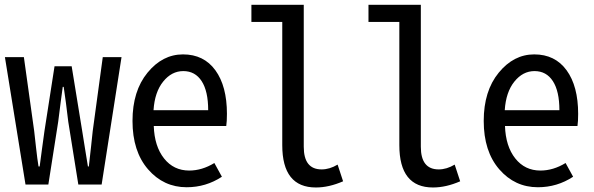

<svg xmlns="http://www.w3.org/2000/svg" viewBox="-20 -788 2536 820"><path d="M88.9 0 1 -543.9H82L126 -228.5Q127.9 -210.9 133.8 -158.7Q139.6 -106.4 144.5 -77.1H149.4Q153.3 -104.5 159.7 -154.3Q166 -204.1 169.9 -228.5L212.9 -504.9H286.1L331.1 -228.5Q335 -206.1 342.8 -155.3Q350.6 -104.5 355.5 -77.1H359.4Q363.3 -107.4 369.1 -163.6Q375 -219.7 376 -228.5L418.9 -543.9H499L414.1 0H314.5L271.5 -268.6Q261.7 -352.5 252 -417H248Q246.1 -404.3 239.3 -352.5Q232.4 -300.8 228.5 -267.6L186.5 0Z M777.3 11.7Q678.7 11.7 612.3 -64.9Q545.9 -141.6 545.9 -271.5Q545.9 -399.4 609.9 -477.5Q673.8 -555.7 761.7 -555.7Q850.6 -555.7 899.9 -487.8Q949.2 -419.9 949.2 -301.8Q949.2 -269.5 946.3 -250H636.7Q639.6 -163.1 680.7 -111.3Q721.7 -59.6 788.1 -59.6Q842.8 -59.6 895.5 -91.8L927.7 -33.2Q859.4 11.7 777.3 11.7ZM635.7 -317.4H869.1Q869.1 -398.4 841.3 -441.4Q813.5 -484.4 762.7 -484.4Q712.9 -484.4 676.8 -439.5Q640.6 -394.5 635.7 -317.4Z M1329.1 12.7Q1185.5 12.7 1185.5 -168V-694.3H1053.7V-767.6H1277.3V-161.1Q1277.3 -64.5 1353.5 -64.5Q1387.7 -64.5 1421.9 -85L1445.3 -13.7Q1384.8 12.7 1329.1 12.7Z M1829.1 12.7Q1685.5 12.7 1685.5 -168V-694.3H1553.7V-767.6H1777.3V-161.1Q1777.3 -64.5 1853.5 -64.5Q1887.7 -64.5 1921.9 -85L1945.3 -13.7Q1884.8 12.7 1829.1 12.7Z M2277.3 11.7Q2178.7 11.7 2112.3 -64.9Q2045.9 -141.6 2045.9 -271.5Q2045.9 -399.4 2109.9 -477.5Q2173.8 -555.7 2261.7 -555.7Q2350.6 -555.7 2399.9 -487.8Q2449.2 -419.9 2449.2 -301.8Q2449.2 -269.5 2446.3 -250H2136.7Q2139.6 -163.1 2180.7 -111.3Q2221.7 -59.6 2288.1 -59.6Q2342.8 -59.6 2395.5 -91.8L2427.7 -33.2Q2359.4 11.7 2277.3 11.7ZM2135.7 -317.4H2369.1Q2369.1 -398.4 2341.3 -441.4Q2313.5 -484.4 2262.7 -484.4Q2212.9 -484.4 2176.8 -439.5Q2140.6 -394.5 2135.7 -317.4Z"/></svg>

Font: Gen Shin Gothic Monospace Regular
Style: Regular
Weight: 400
Designer: [Source Han Sans]
Ryoko NISHIZUKA  (kana & ideographs); Paul D. Hunt (Latin, Greek & Cyrillic); Wenlong ZHANG  (bopomofo
Version: Version 1.002.20150607